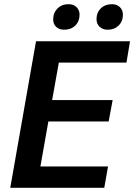

<svg xmlns="http://www.w3.org/2000/svg" viewBox="-20 -897 641 917"><path d="M152 -700H601L584 -598H261L229 -419H518L499 -317H211L173 -102H496L478 0H29ZM234 -804Q234 -836 254.5 -856.5Q275 -877 308 -877Q331 -877 345.5 -863Q360 -849 360 -827Q360 -795 339.5 -775Q319 -755 286 -755Q263 -755 248.5 -768.5Q234 -782 234 -804ZM441 -805Q441 -837 461.5 -857Q482 -877 515 -877Q538 -877 552.5 -863Q567 -849 567 -827Q567 -795 546.5 -775Q526 -755 494 -755Q471 -755 456 -769Q441 -783 441 -805Z"/></svg>

Font: Sarabun SemiBold
Style: Italic
Weight: 600
Italic angle: -10°
Designer: Suppakit Chalermlarp | Katatrad Co.,Ltd.
Foundry: Cadson Demak Co.,Ltd.
Version: Version 1.000; ttfautohint (v1.6)